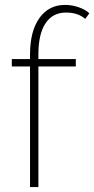

<svg xmlns="http://www.w3.org/2000/svg" viewBox="-20 -760 383 780"><path d="M102 0V-490H28V-520H102V-539Q102 -633 140 -686.5Q178 -740 244 -740Q273 -740 300 -730.5Q327 -721 343 -706L326 -683Q298 -709 248 -709Q194 -709 165 -665.5Q136 -622 136 -539V-520H288V-490H136V0Z"/></svg>

Font: Raleway ExtraLight
Style: Regular
Weight: 200
Designer: Matt McInerney, Pablo Impallari, Rodrigo Fuenzalida
Foundry: Matt McInerney, Pablo Impallari, Rodrigo Fuenzalida
Version: Version 4.026